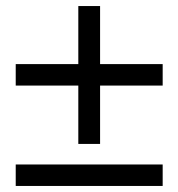

<svg xmlns="http://www.w3.org/2000/svg" viewBox="-20 -615 589 635"><path d="M518 -332H311V-139H239V-332H32V-403H239V-595H311V-403H518ZM518 0H32V-71H518Z"/></svg>

Font: Libra Sans
Style: Regular
Weight: 400
Foundry: Context Ltd
Version: Version 1.002